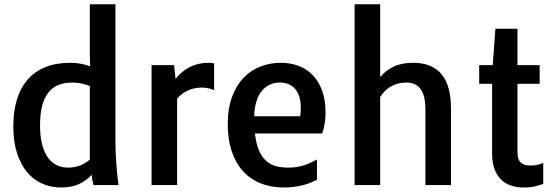

<svg xmlns="http://www.w3.org/2000/svg" viewBox="-20 -855 2561 887"><path d="M262.7 11.2Q215.3 11.2 174.8 -6.6Q134.3 -24.4 104.7 -60.1Q75.2 -95.7 58.3 -148.7Q41.5 -201.7 41.5 -272Q41.5 -341.3 58.3 -395.8Q75.2 -450.2 108.2 -487.8Q141.1 -525.4 190.4 -545.2Q239.7 -564.9 304.7 -564.9Q332.5 -564.9 354.7 -560.3Q377 -555.7 396.5 -548.8L395 -598.1V-835.4H513.2V-201.7Q513.2 -176.8 514.4 -148.4Q515.6 -120.1 517.8 -92.8Q520 -65.4 522.5 -41Q524.9 -16.6 527.8 0H412.1Q409.2 -9.8 407 -22Q404.8 -34.2 403.3 -47.4Q379.9 -21 345.5 -4.9Q311 11.2 262.7 11.2ZM294.9 -80.6Q352.5 -80.6 395 -117.7V-457.5Q354.5 -473.6 313.5 -473.6Q277.8 -473.6 250.2 -462.6Q222.7 -451.7 203.6 -427.7Q184.6 -403.8 174.8 -366.2Q165 -328.6 165 -275.4Q165 -224.6 174.6 -187.7Q184.1 -150.9 201.4 -127Q218.8 -103 242.4 -91.8Q266.1 -80.6 294.9 -80.6Z M680.2 -554.2H784.2L791 -490.2Q817.9 -525.4 856.7 -545.2Q895.5 -564.9 942.9 -564.9Q961.9 -564.9 969.2 -561.5V-438Q952.6 -446.3 930.7 -449.2Q908.7 -452.1 885.3 -448.2Q861.8 -444.3 839.1 -432.4Q816.4 -420.4 798.3 -399.4V0H680.2Z M1032.2 -280.8Q1032.2 -355 1052.5 -408.7Q1072.8 -462.4 1106.7 -497.1Q1140.6 -531.7 1184.8 -548.3Q1229 -564.9 1276.9 -564.9Q1321.8 -564.9 1359.9 -550.5Q1397.9 -536.1 1425.5 -507.3Q1453.1 -478.5 1468.5 -435.3Q1483.9 -392.1 1483.9 -335Q1483.9 -309.6 1480.2 -285.2Q1476.6 -260.7 1468.3 -238.3H1157.7Q1163.6 -188 1177.7 -157.2Q1191.9 -126.5 1212.4 -109.4Q1232.9 -92.3 1258.3 -86.4Q1283.7 -80.6 1312.5 -80.6Q1351.1 -80.6 1382.3 -90.8Q1413.6 -101.1 1444.3 -118.2V-24.4Q1406.2 -4.9 1367.9 3.2Q1329.6 11.2 1291.5 11.2Q1231.4 11.2 1183.3 -8.3Q1135.3 -27.8 1101.8 -65.2Q1068.4 -102.5 1050.3 -157Q1032.2 -211.4 1032.2 -280.8ZM1366.7 -317.9Q1371.6 -353 1368.2 -381.8Q1364.7 -410.6 1352.8 -431.2Q1340.8 -451.7 1320.8 -462.6Q1300.8 -473.6 1272.9 -473.6Q1220.7 -473.6 1188.7 -433.8Q1156.7 -394 1154.3 -317.9Z M1618.2 -835.4H1736.3V-498.5Q1760.7 -528.8 1797.9 -546.9Q1835 -564.9 1889.6 -564.9Q1975.1 -564.9 2019.3 -512.7Q2063.5 -460.4 2063.5 -353V0H1945.3V-349.1Q1945.3 -412.6 1923.6 -443.1Q1901.9 -473.6 1857.4 -473.6Q1819.3 -473.6 1788.8 -457.3Q1758.3 -440.9 1736.3 -407.2V0H1618.2Z M2253.4 -467.8H2193.8V-554.2H2256.3L2268.6 -722.2H2370.6V-554.2H2473.1V-467.8H2370.6V-152.3Q2370.6 -133.8 2374.8 -121.8Q2378.9 -109.9 2387 -103Q2395 -96.2 2406 -93.3Q2417 -90.3 2431.2 -90.3Q2452.1 -90.3 2465.8 -94.2Q2479.5 -98.1 2489.7 -102.1V-5.4Q2473.1 0.5 2452.4 5.9Q2431.6 11.2 2400.4 11.2Q2366.2 11.2 2339.1 1.7Q2312 -7.8 2293 -27.3Q2273.9 -46.9 2263.7 -76.7Q2253.4 -106.4 2253.4 -147Z"/></svg>

Font: Tauri
Style: Regular
Weight: 400
Designer: Yvonne Schüttler
Foundry: Yvonne Schüttler
Version: Version 1.003; ttfautohint (v0.93.8-669f) -l 13 -r 13 -G 200